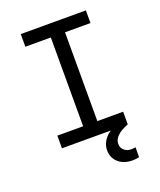

<svg xmlns="http://www.w3.org/2000/svg" viewBox="-162 -801 925 1107"><g transform="rotate(-20 300.0 -247.5)"><path d="M98.4 0H502V-77.6H343.8V-622.4H500V-700H100.4V-622.4H256.6V-77.6H98.4ZM499 200V139.2Q492.2 141.2 485.4 141.7Q478.6 142.2 473.2 142.2Q446.8 142.2 429.4 127.2Q412 112.2 412 87.4Q412 61 434.4 39.2Q456.8 17.4 502 0L460.6 -31.8Q399.6 -9 369.3 24.8Q339 58.6 339 100.6Q339 146.8 371.9 175.9Q404.8 205 458.8 205Q470.6 205 480.6 203.5Q490.6 202 499 200Z"/></g></svg>

Font: CommitMonoV142 ExtLt
Style: Regular
Weight: 200
Monospace: yes
Designer: Eigil Nikolajsen
Foundry: Eigil Nikolajsen
Version: Version 1.142